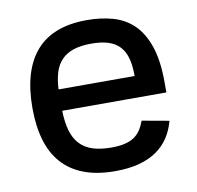

<svg xmlns="http://www.w3.org/2000/svg" viewBox="-68 -623 722 704"><g transform="rotate(-10 293.5 -271.0)"><path d="M46.9 -269.2Q46.9 -408.4 109.4 -480.5Q171.9 -552.6 299 -552.6Q351.9 -552.6 396.3 -540Q440.7 -527.3 472.7 -496.1Q504.6 -464.8 522.5 -411.9Q540.5 -359 540.5 -278.4V-240.8H152.7Q153.8 -197.4 162.8 -166.4Q171.9 -135.3 190.5 -115.4Q209.2 -95.5 237.9 -86.1Q266.7 -76.7 307.5 -76.7Q337 -76.7 357.6 -81.7Q378.2 -86.6 392.6 -96.4Q407 -106.2 416.5 -120.7Q426.1 -135.3 433.2 -154.5L533.7 -136.4Q524.9 -103 507.3 -75.8Q489.7 -48.7 462.2 -29.3Q434.7 -9.9 396.1 0.5Q357.6 11 306.5 11Q239.3 11 190.5 -7.5Q141.7 -25.9 109.7 -61.6Q77.8 -97.3 62.3 -149.5Q46.9 -201.7 46.9 -269.2ZM153.1 -320.3H436.4Q436.4 -358.3 429.2 -385.7Q421.9 -413 405.5 -430.6Q389.2 -448.2 363.3 -456.5Q337.4 -464.8 299.7 -464.8Q260.7 -464.8 233.5 -455.6Q206.3 -446.4 188.9 -428.3Q171.5 -410.2 163.2 -383.2Q154.8 -356.2 153.1 -320.3Z"/></g></svg>

Font: Cannonade Med
Style: Regular
Weight: 500
Designer: Rasmus Andersson
Foundry: rsms
Version: Version 3.012;git-f93a4a705